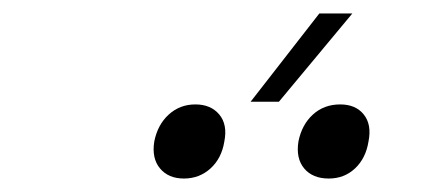

<svg xmlns="http://www.w3.org/2000/svg" viewBox="-20 -920 640 285"><path d="M352 -769 454 -900H503L394 -769ZM468 -655Q444 -655 431.5 -670Q419 -685 423 -710Q428 -735 444.5 -750Q461 -765 485 -765Q508 -765 520 -750Q532 -735 527 -710Q523 -685 507 -670Q491 -655 468 -655ZM253 -655Q230 -655 217.5 -670Q205 -685 209 -710Q214 -735 230.5 -750Q247 -765 270 -765Q293 -765 305.5 -750Q318 -735 313 -710Q309 -685 292.5 -670Q276 -655 253 -655Z"/></svg>

Font: JetBrains Mono Thin
Style: Italic
Weight: 100
Italic angle: -9°
Monospace: yes
Designer: Philipp Nurullin, Konstantin Bulenkov
Foundry: JetBrains
Version: Version 2.305; ttfautohint (v1.8.4.7-5d5b)